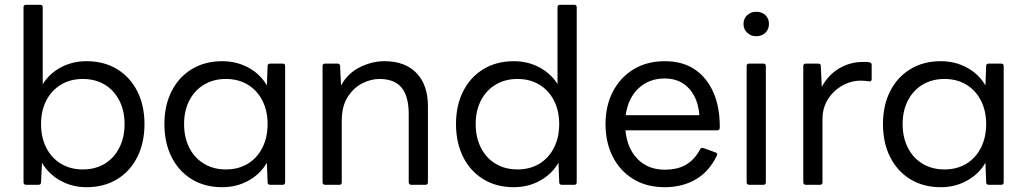

<svg xmlns="http://www.w3.org/2000/svg" viewBox="-20 -770 4280 800"><path d="M340 10Q281 10 231.5 -17.5Q182 -45 155 -92L151 -11Q151 0 140 0H89Q78 0 78 -11V-740Q78 -750 89 -750H148Q158 -750 158 -740V-419Q186 -464 234 -489.5Q282 -515 340 -515Q414 -515 468.5 -481.5Q523 -448 552.5 -389Q582 -330 582 -253Q582 -176 552.5 -116.5Q523 -57 468.5 -23.5Q414 10 340 10ZM325 -64Q377 -64 416 -87.5Q455 -111 477 -154Q499 -197 499 -253Q499 -309 477 -351.5Q455 -394 416 -417.5Q377 -441 325 -441Q274 -441 234.5 -417.5Q195 -394 173 -351.5Q151 -309 151 -253Q151 -197 173 -154Q195 -111 234.5 -87.5Q274 -64 325 -64Z M906 10Q833 10 778.5 -23.5Q724 -57 694.5 -116.5Q665 -176 665 -253Q665 -330 694.5 -389Q724 -448 778.5 -481.5Q833 -515 906 -515Q966 -515 1015.5 -488Q1065 -461 1092 -414L1095 -495Q1095 -505 1106 -505H1158Q1168 -505 1168 -495V-11Q1168 0 1158 0H1106Q1095 0 1095 -11L1092 -92Q1065 -45 1015.5 -17.5Q966 10 906 10ZM921 -64Q973 -64 1012 -87.5Q1051 -111 1073 -154Q1095 -197 1095 -253Q1095 -309 1073 -351.5Q1051 -394 1012 -417.5Q973 -441 921 -441Q870 -441 830.5 -417.5Q791 -394 769 -351.5Q747 -309 747 -253Q747 -197 769 -154Q791 -111 830.5 -87.5Q870 -64 921 -64Z M1335 0Q1324 0 1324 -11V-495Q1324 -505 1335 -505H1386Q1397 -505 1397 -495L1401 -414Q1429 -465 1479.5 -490Q1530 -515 1582 -515Q1668 -515 1715.5 -465.5Q1763 -416 1763 -328V-11Q1763 0 1753 0H1694Q1683 0 1683 -11V-295Q1683 -368 1653.5 -404.5Q1624 -441 1561 -441Q1525 -441 1489 -422.5Q1453 -404 1428.5 -365.5Q1404 -327 1404 -267V-11Q1404 0 1394 0Z M2121 10Q2048 10 1993.5 -23.5Q1939 -57 1909.5 -116.5Q1880 -176 1880 -253Q1880 -330 1909.5 -389Q1939 -448 1993.5 -481.5Q2048 -515 2121 -515Q2179 -515 2227 -489.5Q2275 -464 2303 -420V-740Q2303 -750 2314 -750H2373Q2383 -750 2383 -740V-11Q2383 0 2373 0H2321Q2310 0 2310 -11L2307 -92Q2280 -45 2230.5 -17.5Q2181 10 2121 10ZM2136 -64Q2188 -64 2227 -87.5Q2266 -111 2288 -154Q2310 -197 2310 -253Q2310 -309 2288 -351.5Q2266 -394 2227 -417.5Q2188 -441 2136 -441Q2085 -441 2045.5 -417.5Q2006 -394 1984 -351.5Q1962 -309 1962 -253Q1962 -197 1984 -154Q2006 -111 2045.5 -87.5Q2085 -64 2136 -64Z M2750 10Q2674 10 2618.5 -24Q2563 -58 2533 -117.5Q2503 -177 2503 -253Q2503 -329 2533.5 -388Q2564 -447 2619.5 -481Q2675 -515 2750 -515Q2825 -515 2876 -480Q2927 -445 2953.5 -382.5Q2980 -320 2979 -238Q2979 -227 2968 -227H2586Q2593 -152 2636.5 -107.5Q2680 -63 2750 -63Q2805 -63 2840.5 -85Q2876 -107 2897 -148Q2901 -156 2911 -153L2961 -135Q2972 -131 2967 -122Q2935 -55 2879 -22.5Q2823 10 2750 10ZM2750 -443Q2684 -443 2640.5 -402Q2597 -361 2587 -290H2894Q2889 -359 2851 -401Q2813 -443 2750 -443Z M3131 -619Q3109 -619 3093.5 -633.5Q3078 -648 3078 -670Q3078 -693 3093.5 -707Q3109 -721 3131 -721Q3154 -721 3169 -707Q3184 -693 3184 -670Q3184 -648 3169 -633.5Q3154 -619 3131 -619ZM3102 0Q3091 0 3091 -11V-495Q3091 -505 3102 -505H3161Q3171 -505 3171 -495V-11Q3171 0 3161 0Z M3338 0Q3327 0 3327 -11V-495Q3327 -505 3338 -505H3389Q3400 -505 3400 -495L3404 -408Q3431 -458 3476.5 -485Q3522 -512 3576 -512Q3585 -512 3591.5 -512Q3598 -512 3603 -510Q3612 -509 3612 -499V-441Q3612 -429 3601 -431Q3594 -432 3586 -433Q3578 -434 3567 -434Q3526 -434 3489 -413Q3452 -392 3429.5 -356Q3407 -320 3407 -274V-11Q3407 0 3397 0Z M3900 10Q3827 10 3772.5 -23.5Q3718 -57 3688.5 -116.5Q3659 -176 3659 -253Q3659 -330 3688.5 -389Q3718 -448 3772.5 -481.5Q3827 -515 3900 -515Q3960 -515 4009.5 -488Q4059 -461 4086 -414L4089 -495Q4089 -505 4100 -505H4152Q4162 -505 4162 -495V-11Q4162 0 4152 0H4100Q4089 0 4089 -11L4086 -92Q4059 -45 4009.5 -17.5Q3960 10 3900 10ZM3915 -64Q3967 -64 4006 -87.5Q4045 -111 4067 -154Q4089 -197 4089 -253Q4089 -309 4067 -351.5Q4045 -394 4006 -417.5Q3967 -441 3915 -441Q3864 -441 3824.5 -417.5Q3785 -394 3763 -351.5Q3741 -309 3741 -253Q3741 -197 3763 -154Q3785 -111 3824.5 -87.5Q3864 -64 3915 -64Z"/></svg>

Font: LINE Seed Sans
Style: Regular
Weight: 400
Designer: LINE VX Design & Dalton Maag Ltd & Sandoll Inc
Foundry: Dalton Maag Ltd
Version: Version 1.003